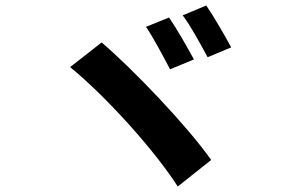

<svg xmlns="http://www.w3.org/2000/svg" viewBox="-20 -755 1040 701"><path d="M597 -691 513 -657C540 -618 578 -545 601 -502L688 -538C667 -577 624 -653 597 -691ZM733 -735 647 -699C676 -661 715 -589 738 -546L824 -582C804 -620 760 -696 733 -735ZM351 -600 236 -510C367 -403 544 -207 629 -74L751 -171C664 -295 464 -504 351 -600Z"/></svg>

Font: Noto Sans Mono CJK SC
Style: Bold
Weight: 700
Designer: Ryoko NISHIZUKA 西塚涼子 (kana, bopomofo & ideographs); Paul D. Hunt (Latin, Greek & Cyrillic); Sandoll Communications 산돌커뮤니
Foundry: Adobe
Version: Version 2.004;hotconv 1.0.118;makeotfexe 2.5.65603